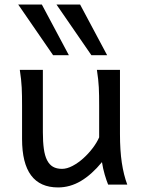

<svg xmlns="http://www.w3.org/2000/svg" viewBox="-20 -801 619 833"><path d="M449.2 0Q445.8 -8.3 441.9 -19.5Q438 -30.8 434.3 -43.5Q430.7 -56.2 427.5 -70.1Q424.3 -84 422.4 -97.7Q377.9 -43.5 330.8 -15.6Q283.7 12.2 231.9 12.2Q75.7 12.2 75.7 -197.8V-341.8Q75.7 -365.2 75.4 -384.3Q75.2 -403.3 74.2 -421.1Q73.2 -439 71.3 -457.5Q69.3 -476.1 65.9 -498H166V-227.1Q166 -185.5 170.2 -155.5Q174.3 -125.5 184.1 -106.2Q193.8 -86.9 209.7 -77.6Q225.6 -68.4 249 -68.4Q270.5 -68.4 294.9 -81.3Q319.3 -94.2 341.6 -114.3Q363.8 -134.3 382.1 -158.4Q400.4 -182.6 410.2 -205.1V-341.8Q410.2 -365.7 409.9 -385Q409.7 -404.3 408.7 -421.9Q407.7 -439.5 405.8 -457.5Q403.8 -475.6 400.4 -498H500.5V-219.7Q500.5 -148.4 508.5 -95Q516.6 -41.5 532.2 0ZM327.6 -781.2 444.8 -561.5H376.5L225.1 -781.2ZM161.6 -781.2 278.8 -561.5H210.4L59.1 -781.2Z"/></svg>

Font: Andika Eur
Style: Regular
Weight: 400
Designer: Victor Gaultney, Annie Olsen, Julie Remington, Don Collingsworth, Eric Hays, Becca Hirsbrunner
Foundry: SIL International
Version: Version 5.000